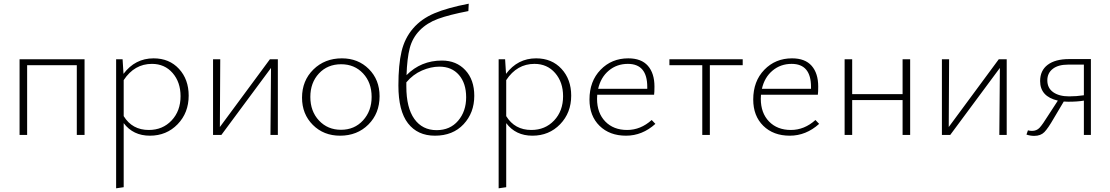

<svg xmlns="http://www.w3.org/2000/svg" viewBox="-20 -731 6015 1040"><path d="M438 -410V0H396V-378H127V0H86V-410Z M812 -415Q897 -415 949.5 -358Q1002 -301 1002 -213Q1002 -120 942 -58Q882 4 792 4Q701 4 650 -64V283L609 289V-410H644L649 -331Q712 -415 812 -415ZM786 -27Q861 -27 909.5 -78.5Q958 -130 958 -210Q958 -286 915 -335.5Q872 -385 803 -385Q708 -385 650 -297V-102Q696 -27 786 -27Z M1485 -410V0H1445L1448 -363L1179 0H1134V-410H1173L1171 -43L1442 -410Z M1822 4Q1733 4 1674.5 -54.5Q1616 -113 1616 -202Q1616 -294 1677.5 -354.5Q1739 -415 1832 -415Q1920 -415 1978 -357Q2036 -299 2036 -210Q2036 -117 1975.5 -56.5Q1915 4 1822 4ZM1827 -28Q1900 -28 1946.5 -79Q1993 -130 1993 -206Q1993 -284 1946.5 -333.5Q1900 -383 1828 -383Q1754 -383 1707.5 -333Q1661 -283 1661 -206Q1661 -128 1708 -78Q1755 -28 1827 -28Z M2374 -403Q2452 -403 2500.5 -351Q2549 -299 2549 -212Q2549 -120 2491 -58Q2433 4 2336 4Q2242 4 2190 -63Q2138 -130 2138 -268Q2138 -380 2155 -452Q2172 -524 2217 -576.5Q2262 -629 2333 -659Q2404 -689 2519 -711L2517 -671Q2413 -651 2353 -629Q2293 -607 2253.5 -566.5Q2214 -526 2199.5 -470.5Q2185 -415 2182 -324Q2260 -403 2374 -403ZM2345 -26Q2418 -26 2461.5 -77Q2505 -128 2505 -204Q2505 -280 2466 -325Q2427 -370 2360 -370Q2314 -370 2265.5 -349Q2217 -328 2181 -285V-263Q2181 -147 2224.5 -86.5Q2268 -26 2345 -26Z M2884 -415Q2969 -415 3021.5 -358Q3074 -301 3074 -213Q3074 -120 3014 -58Q2954 4 2864 4Q2773 4 2722 -64V283L2681 289V-410H2716L2721 -331Q2784 -415 2884 -415ZM2858 -27Q2933 -27 2981.5 -78.5Q3030 -130 3030 -210Q3030 -286 2987 -335.5Q2944 -385 2875 -385Q2780 -385 2722 -297V-102Q2768 -27 2858 -27Z M3510 -81 3530 -60Q3459 4 3371 4Q3282 4 3227.5 -49.5Q3173 -103 3173 -192Q3173 -291 3233 -353Q3293 -415 3383 -415Q3454 -415 3489.5 -374.5Q3525 -334 3525 -262Q3525 -231 3523 -218H3215Q3214 -211 3214 -196Q3214 -119 3258.5 -73Q3303 -27 3377 -27Q3450 -27 3510 -81ZM3381 -385Q3321 -385 3277.5 -348.5Q3234 -312 3220 -250H3486V-260Q3486 -385 3381 -385Z M4003 -410V-378H3825V0H3784V-378H3606V-410Z M4397 -81 4417 -60Q4346 4 4258 4Q4169 4 4114.5 -49.5Q4060 -103 4060 -192Q4060 -291 4120 -353Q4180 -415 4270 -415Q4341 -415 4376.5 -374.5Q4412 -334 4412 -262Q4412 -231 4410 -218H4102Q4101 -211 4101 -196Q4101 -119 4145.5 -73Q4190 -27 4264 -27Q4337 -27 4397 -81ZM4268 -385Q4208 -385 4164.5 -348.5Q4121 -312 4107 -250H4373V-260Q4373 -385 4268 -385Z M4869 -410H4910V0H4869V-189H4596V0H4555V-410H4596V-221H4869Z M5433 -410V0H5393L5396 -363L5127 0H5082V-410H5121L5119 -43L5390 -410Z M5771 -411H5889V0H5851V-186Q5817 -180 5766 -180Q5750 -180 5742 -181L5688 -90Q5657 -36 5637 -15.5Q5617 5 5582 5Q5561 5 5540 -2L5548 -25Q5559 -22 5570 -22Q5595 -22 5611 -39Q5627 -56 5658 -106L5710 -186Q5614 -208 5614 -292Q5614 -349 5655 -380Q5696 -411 5771 -411ZM5771 -209Q5811 -209 5851 -215V-381H5765Q5712 -381 5682.5 -358Q5653 -335 5653 -296Q5653 -254 5685 -231.5Q5717 -209 5771 -209Z"/></svg>

Font: EauTestText Light
Style: Regular
Weight: 300
Designer: Christian Thalmann (Catharsis Fonts)
Version: Version 0.001;PS 000.001;hotconv 1.0.88;makeotf.lib2.5.64775